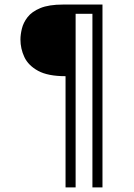

<svg xmlns="http://www.w3.org/2000/svg" viewBox="-20 -731 591 848"><path d="M269.5 96.7V-394.5Q191.4 -394.5 148.2 -418.2Q105 -441.9 87.6 -479Q70.3 -516.1 70.3 -556.6Q70.3 -578.1 76.7 -604.5Q83 -630.9 101.8 -655.3Q120.6 -679.7 158.2 -695.3Q195.8 -710.9 258.8 -710.9H432.6V96.7H388.2V-669.9H314V96.7Z"/></svg>

Font: Comme ExtraLight
Style: Regular
Weight: 250
Version: Version 1.000;gftools[0.9.27]